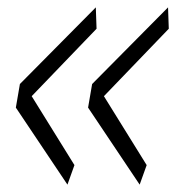

<svg xmlns="http://www.w3.org/2000/svg" viewBox="-20 -531 478 521"><path d="M163 -30 23 -239 34 -303 240 -511 242 -453 66 -270 182 -83ZM359 -30 219 -239 230 -303 436 -511 438 -453 262 -270 378 -83Z"/></svg>

Font: Georama ExtraCondensed Thin Light
Style: Italic
Weight: 300
Italic angle: -9°
Version: Version 1.001